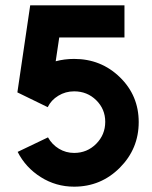

<svg xmlns="http://www.w3.org/2000/svg" viewBox="-20 -680 568 717"><path d="M256.8 17.1Q189 17.1 132.3 -18.6Q75.7 -54.2 45.9 -112.8L159.2 -167Q174.3 -140.1 200.2 -124.5Q226.1 -108.9 256.8 -108.9Q305.2 -108.9 339.1 -142.8Q373 -176.8 373 -225.1Q373 -272.5 339.4 -305.7Q305.7 -338.9 256.8 -338.9Q224.6 -338.9 197.8 -322.5Q170.9 -306.2 158.2 -279.8L44.9 -335L92.8 -660.2H444.8V-540H201.2L188 -451.2Q220.7 -460 256.8 -460Q357.4 -460 427.7 -391.6Q498 -323.2 498 -224.1Q498 -124.5 427.5 -53.7Q356.9 17.1 256.8 17.1Z"/></svg>

Font: Human Sans
Style: Bold
Weight: 700
Designer: Tim Radville
Foundry: Continuum
Version: Version 1.000;FEAKit 1.0